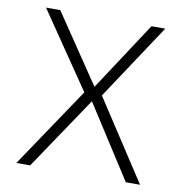

<svg xmlns="http://www.w3.org/2000/svg" viewBox="-79 -775 814 850"><g transform="rotate(10 328.0 -350.0)"><path d="M124 -700 332 -392 534 -700H596L371 -360L606 0H542L332 -327L112 0H50L292 -360L60 -700Z"/></g></svg>

Font: Fivo Sans Light
Style: Regular
Weight: 300
Designer: Alexander Slobzheninov
Foundry: Alexander Slobzheninov
Version: 1.0